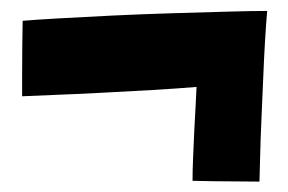

<svg xmlns="http://www.w3.org/2000/svg" viewBox="-20 -464 540 360"><path d="M481 -443.5Q479 -422 477 -388.5Q475 -355 473.5 -316.8Q472 -278.5 470.2 -240.5Q468.5 -202.5 467.8 -171.8Q467 -141 466.5 -123.5Q454.5 -123.5 430.2 -123.8Q406 -124 381 -124.2Q356 -124.5 341 -125Q341 -142.5 342 -167Q343 -191.5 344.2 -217.5Q345.5 -243.5 346.8 -265.8Q348 -288 348.5 -301Q312.5 -298 265 -295.2Q217.5 -292.5 169.2 -290Q121 -287.5 81.5 -286Q42 -284.5 21.5 -283.5Q21.5 -301.5 21.5 -327.2Q21.5 -353 21.8 -379.5Q22 -406 22.5 -425Q45 -427 89.5 -429.5Q134 -432 190.2 -434.8Q246.5 -437.5 303.2 -439.2Q360 -441 407.2 -442.2Q454.5 -443.5 481 -443.5Z"/></svg>

Font: Grandstander Thin ExtraBold
Style: Regular
Weight: 800
Version: Version 1.200